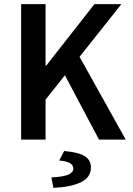

<svg xmlns="http://www.w3.org/2000/svg" viewBox="-20 -674 640 927"><path d="M82 0V-654H200V-357H203L436 -654H566L200 -193V0ZM458 0 281 -334 350 -425 587 0ZM238 233 228 183Q289 179 311.5 168.5Q334 158 334 140Q334 123 317.5 113.5Q301 104 266 101L290 55Q363 62 391 81Q419 100 419 135Q419 182 371.5 205.5Q324 229 238 233Z"/></svg>

Font: Source Code Pro ExtraLight SemiBold
Style: Regular
Weight: 600
Monospace: yes
Version: Version 1.018;hotconv 1.0.116;makeotfexe 2.5.65601